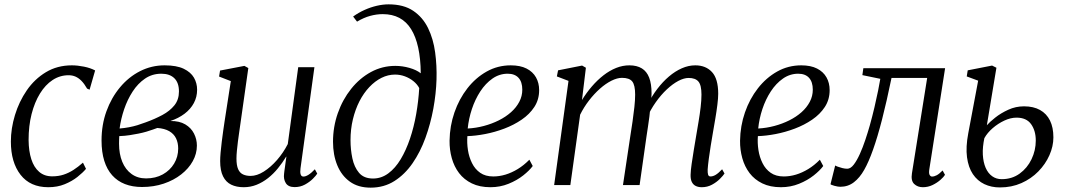

<svg xmlns="http://www.w3.org/2000/svg" viewBox="-20 -851 4898 883"><path d="M202 10Q119 10 74.5 -47.2Q30 -104.5 30 -200Q30 -260 48.8 -321.8Q67.5 -383.5 103.2 -435.5Q139 -487.5 191.2 -519Q243.5 -550.5 310.5 -550.5Q336.5 -550.5 366.2 -544.5Q396 -538.5 417.5 -527L392 -438.5L380.5 -443.5Q368 -465.5 354.8 -479Q341.5 -492.5 327 -498.8Q312.5 -505 295.5 -505Q255.5 -505 222 -483Q188.5 -461 163.8 -420.8Q139 -380.5 125.2 -326.2Q111.5 -272 111.5 -207Q112 -156 124 -118.8Q136 -81.5 160 -60.8Q184 -40 220 -40Q249 -40 272.5 -47.8Q296 -55.5 317.8 -69.5Q339.5 -83.5 361.5 -103L375.5 -74.5Q361 -57 336 -37.2Q311 -17.5 277.5 -3.8Q244 10 202 10Z M633 9Q589 9 554.5 -4.5Q520 -18 496 -44.8Q472 -71.5 459.5 -111.5Q447 -151.5 447 -205Q447 -277 469.5 -339.2Q492 -401.5 531.8 -449.2Q571.5 -497 624.2 -523.8Q677 -550.5 737 -550.5Q792 -550.5 824.8 -534.8Q857.5 -519 872 -493.8Q886.5 -468.5 886.5 -438.5Q886.5 -405 871.5 -377Q856.5 -349 828.8 -328Q801 -307 763.5 -294.5Q805 -295 832 -279Q859 -263 872.2 -236.8Q885.5 -210.5 885.5 -181.5Q885.5 -144 866.5 -109.8Q847.5 -75.5 813.2 -48.8Q779 -22 733 -6.5Q687 9 633 9ZM651.5 -30.5Q695.5 -30.5 728.8 -49Q762 -67.5 780.8 -98.8Q799.5 -130 799.5 -168Q799.5 -194.5 789.5 -215Q779.5 -235.5 758.2 -247.8Q737 -260 703.5 -262.5Q696 -260 683.2 -255.2Q670.5 -250.5 653.5 -245.5Q636.5 -240.5 616.5 -236.5Q599 -233 577 -229.5Q555 -226 528.5 -225Q528 -216.5 527.8 -208.5Q527.5 -200.5 527.5 -190Q527.5 -143 542.2 -107Q557 -71 585 -50.8Q613 -30.5 651.5 -30.5ZM530 -260Q553.5 -262 573.2 -265.8Q593 -269.5 611.8 -275.2Q630.5 -281 650.5 -288.5Q692 -303.5 726.5 -322Q761 -340.5 782 -366.5Q803 -392.5 803 -430.5Q803 -470.5 781.8 -491.2Q760.5 -512 722 -512Q680 -512 647 -489.5Q614 -467 590 -430Q566 -393 551 -348.8Q536 -304.5 530 -260Z M1100.5 10Q1067.5 10 1043.2 -1.8Q1019 -13.5 1005.8 -40Q992.5 -66.5 992.5 -110.5Q992.5 -126 994.5 -149.2Q996.5 -172.5 999.8 -198.8Q1003 -225 1006.5 -249.5Q1010 -274 1012.5 -290.5L1041.5 -478L987.5 -499L992 -526.5L1104 -548L1122 -538L1086 -284.5Q1083.5 -265.5 1080.2 -244Q1077 -222.5 1074.2 -200.5Q1071.5 -178.5 1069.5 -158.2Q1067.5 -138 1067.5 -122Q1067.5 -90.5 1075.2 -73Q1083 -55.5 1097.8 -48.8Q1112.5 -42 1132.5 -42Q1161.5 -42 1193.2 -62Q1225 -82 1254 -115.2Q1283 -148.5 1303.5 -188.5L1351.5 -542H1426L1362 -77Q1359.5 -58.5 1362.8 -48.8Q1366 -39 1375.5 -39Q1385.5 -39 1398.5 -47Q1411.5 -55 1428 -72.5L1439 -52.5Q1433.5 -43.5 1418.8 -28.8Q1404 -14 1382.5 -2.2Q1361 9.5 1335 9.5Q1306 9.5 1294.5 -8.8Q1283 -27 1286.5 -52.5Q1286.5 -55 1287.8 -63.8Q1289 -72.5 1290.8 -84.8Q1292.5 -97 1294 -109Q1295.5 -121 1297 -130L1296 -130.5Q1279 -102.5 1258.2 -77Q1237.5 -51.5 1212.8 -32Q1188 -12.5 1160 -1.2Q1132 10 1100.5 10Z M1684.5 12Q1627 12 1588.8 -15.8Q1550.5 -43.5 1531 -91.2Q1511.5 -139 1511.5 -199Q1511.5 -267.5 1533.5 -330.2Q1555.5 -393 1594.8 -442.2Q1634 -491.5 1686 -519.8Q1738 -548 1798 -548Q1830.5 -548 1863 -538.8Q1895.5 -529.5 1915 -514Q1914.5 -581 1903.2 -632Q1892 -683 1870.5 -717.2Q1849 -751.5 1816.5 -768.8Q1784 -786 1740 -786Q1712 -786 1682.5 -778Q1653 -770 1622 -751.5L1604 -775Q1629 -793 1657 -805.5Q1685 -818 1713.2 -824.5Q1741.5 -831 1767 -831Q1836.5 -831 1880.5 -801.2Q1924.5 -771.5 1948.8 -721.5Q1973 -671.5 1981.2 -610Q1989.5 -548.5 1987.5 -485Q1985.5 -420 1972.8 -350.8Q1960 -281.5 1936.5 -216.8Q1913 -152 1877.5 -100.5Q1842 -49 1794 -18.5Q1746 12 1684.5 12ZM1695.5 -30Q1734 -30 1766 -53.8Q1798 -77.5 1822.8 -118.8Q1847.5 -160 1865.5 -213.2Q1883.5 -266.5 1894 -326.2Q1904.5 -386 1908 -446Q1898.5 -464 1881 -478Q1863.5 -492 1841.8 -500Q1820 -508 1797 -508Q1764.5 -508 1734.5 -493Q1704.5 -478 1678.5 -450.5Q1652.5 -423 1633.2 -385.5Q1614 -348 1603 -302.5Q1592 -257 1592 -206.5Q1592 -163.5 1600.5 -123Q1609 -82.5 1631.2 -56.2Q1653.5 -30 1695.5 -30Z M2430 -87.5Q2415 -67 2386.2 -44.2Q2357.5 -21.5 2318.8 -5.8Q2280 10 2235.5 10Q2186 10 2150 -7.5Q2114 -25 2091.2 -55Q2068.5 -85 2057.8 -123.5Q2047 -162 2047.5 -204Q2048.5 -272 2070 -334Q2091.5 -396 2129.5 -444.8Q2167.5 -493.5 2218.2 -522Q2269 -550.5 2329 -550.5Q2372.5 -550.5 2401.5 -535.8Q2430.5 -521 2445 -495.2Q2459.5 -469.5 2459.5 -436.5Q2459.5 -393 2437.5 -359.2Q2415.5 -325.5 2379.2 -300.8Q2343 -276 2299.2 -259.5Q2255.5 -243 2211 -234.5Q2166.5 -226 2129.5 -225Q2127 -193.5 2132 -161Q2137 -128.5 2150.8 -100.8Q2164.5 -73 2188.5 -56.2Q2212.5 -39.5 2248.5 -39.5Q2276.5 -39.5 2304.8 -48Q2333 -56.5 2361 -73.5Q2389 -90.5 2414.5 -116.5ZM2315 -512Q2277 -512 2245 -489.8Q2213 -467.5 2189 -430.8Q2165 -394 2150.2 -349.5Q2135.5 -305 2131 -260Q2169 -262 2205.5 -271.8Q2242 -281.5 2274 -297.5Q2306 -313.5 2330.2 -335Q2354.5 -356.5 2368.2 -382.8Q2382 -409 2382 -438.5Q2382 -474 2364.8 -493Q2347.5 -512 2315 -512Z M2674.5 -539.5 2656.5 -391Q2677 -424.5 2702 -453.5Q2727 -482.5 2755.2 -504.5Q2783.5 -526.5 2813.5 -538.5Q2843.5 -550.5 2874.5 -550.5Q2909 -550.5 2931.8 -536.5Q2954.5 -522.5 2965.5 -494Q2976.5 -465.5 2976.5 -421Q2976.5 -415.5 2975.8 -406.8Q2975 -398 2973.8 -387Q2972.5 -376 2970.5 -363L2959 -371Q2978 -409.5 3003 -442.2Q3028 -475 3056.5 -499.2Q3085 -523.5 3115.8 -537Q3146.5 -550.5 3177.5 -550.5Q3226 -550.5 3254.5 -519.5Q3283 -488.5 3283 -420Q3283 -399.5 3279.2 -369.5Q3275.5 -339.5 3269.8 -305.8Q3264 -272 3258.5 -240Q3253.5 -211 3248.5 -180.2Q3243.5 -149.5 3239.8 -121.2Q3236 -93 3234.5 -71.5Q3234 -56 3236.5 -47.8Q3239 -39.5 3247.5 -39.5Q3259 -39.5 3271.5 -47Q3284 -54.5 3301 -72.5L3312 -53Q3305.5 -43 3290.5 -28Q3275.5 -13 3254.2 -1.5Q3233 10 3207.5 10Q3191 10 3179.2 4Q3167.5 -2 3161.5 -14.5Q3155.5 -27 3156 -47Q3156.5 -67 3160.8 -97Q3165 -127 3170.8 -161.5Q3176.5 -196 3182 -228.5Q3187 -259 3192.8 -292.5Q3198.5 -326 3202.2 -358Q3206 -390 3206 -416Q3206 -459.5 3192 -476Q3178 -492.5 3147 -492.5Q3125.5 -492.5 3099.5 -478.8Q3073.5 -465 3046.8 -440Q3020 -415 2995.8 -380.8Q2971.5 -346.5 2953.5 -305.5L2971 -357.5Q2969.5 -337.5 2966.5 -314.5Q2963.5 -291.5 2960 -268.5Q2956.5 -245.5 2953.5 -225.5L2921.5 0H2845L2879 -226.5Q2884 -257.5 2889 -292Q2894 -326.5 2897.5 -358.8Q2901 -391 2901 -416Q2901 -459.5 2887.8 -476.2Q2874.5 -493 2840.5 -493Q2818.5 -493 2792 -479.8Q2765.5 -466.5 2739 -443Q2712.5 -419.5 2688.8 -388.8Q2665 -358 2648 -323.5L2603 0H2528.5L2594.5 -479L2541 -499.5L2546.5 -527.5L2657 -549.5Z M3766 -87.5Q3751 -67 3722.2 -44.2Q3693.5 -21.5 3654.8 -5.8Q3616 10 3571.5 10Q3522 10 3486 -7.5Q3450 -25 3427.2 -55Q3404.5 -85 3393.8 -123.5Q3383 -162 3383.5 -204Q3384.5 -272 3406 -334Q3427.5 -396 3465.5 -444.8Q3503.5 -493.5 3554.2 -522Q3605 -550.5 3665 -550.5Q3708.5 -550.5 3737.5 -535.8Q3766.5 -521 3781 -495.2Q3795.5 -469.5 3795.5 -436.5Q3795.5 -393 3773.5 -359.2Q3751.5 -325.5 3715.2 -300.8Q3679 -276 3635.2 -259.5Q3591.5 -243 3547 -234.5Q3502.5 -226 3465.5 -225Q3463 -193.5 3468 -161Q3473 -128.5 3486.8 -100.8Q3500.5 -73 3524.5 -56.2Q3548.5 -39.5 3584.5 -39.5Q3612.5 -39.5 3640.8 -48Q3669 -56.5 3697 -73.5Q3725 -90.5 3750.5 -116.5ZM3651 -512Q3613 -512 3581 -489.8Q3549 -467.5 3525 -430.8Q3501 -394 3486.2 -349.5Q3471.5 -305 3467 -260Q3505 -262 3541.5 -271.8Q3578 -281.5 3610 -297.5Q3642 -313.5 3666.2 -335Q3690.5 -356.5 3704.2 -382.8Q3718 -409 3718 -438.5Q3718 -474 3700.8 -493Q3683.5 -512 3651 -512Z M4254 -73Q4251 -54.5 4255.2 -46.8Q4259.5 -39 4266.5 -39Q4276.5 -39 4288.2 -45.2Q4300 -51.5 4315 -67L4326 -47Q4320.5 -37.5 4305.2 -24Q4290 -10.5 4269 -0.2Q4248 10 4224 10Q4200 10 4184.2 -5Q4168.5 -20 4174 -54L4244 -492.5H4080Q4057.5 -383 4036.5 -301.5Q4015.5 -220 3995.2 -163Q3975 -106 3954.5 -70Q3934 -33.5 3907 -12.8Q3880 8 3844.5 8Q3833.5 8 3817.2 3.5Q3801 -1 3799.5 -4L3821 -90Q3823.5 -88 3832.8 -84.5Q3842 -81 3854 -78Q3866 -75 3876.5 -75Q3892 -75 3906.5 -94Q3921 -113 3934.5 -143Q3948 -173 3959.5 -207.5Q3971 -242 3980 -273.5Q3992 -316.5 4001.8 -358.5Q4011.5 -400.5 4018.5 -434.8Q4025.5 -469 4028.5 -488.5L3946 -505.5L3950.5 -537.5H4326.5Z M4578.5 11Q4539 11 4507 -4.2Q4475 -19.5 4454.2 -50.2Q4433.5 -81 4427.2 -128Q4421 -175 4433 -238L4478.5 -480L4426 -499.5L4430.5 -527.5L4542.5 -549.5L4562.5 -539.5L4518.5 -275Q4531 -289.5 4556.8 -310Q4582.5 -330.5 4616.8 -346.2Q4651 -362 4689.5 -362Q4733 -362 4763 -345.2Q4793 -328.5 4808.8 -296.8Q4824.5 -265 4824.5 -219.5Q4824.5 -178 4806.2 -137Q4788 -96 4755.2 -62.5Q4722.5 -29 4677.5 -9Q4632.5 11 4578.5 11ZM4586.5 -27Q4634 -27 4669.2 -52.5Q4704.5 -78 4724 -118.8Q4743.5 -159.5 4743.5 -204.5Q4743.5 -250 4722 -280Q4700.5 -310 4655 -310Q4628 -310 4599 -296.5Q4570 -283 4545.2 -261.5Q4520.5 -240 4507 -215.5Q4503 -197 4501 -177Q4499 -157 4500 -139.5Q4502 -104.5 4513 -79.2Q4524 -54 4543 -40.5Q4562 -27 4586.5 -27Z"/></svg>

Font: Merriweather 60pt Light
Style: Italic
Weight: 300
Italic angle: -7.8°
Version: Version 2.101